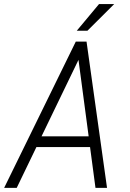

<svg xmlns="http://www.w3.org/2000/svg" viewBox="-25 -913 632 933"><path d="M412.6 -198.2H151.9L56.2 0H-4.9L343.3 -710.9H395.5L495.1 0H439ZM176.8 -250.5H405.8L356.4 -622.1ZM456.1 -893.1H529.8L399.9 -763.7H348.1Z"/></svg>

Font: TypoPRO Roboto Mono
Style: Italic
Weight: 300
Designer: Google
Version: Version 2.000986; 2015; ttfautohint (v1.3)